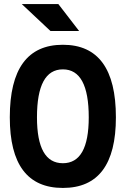

<svg xmlns="http://www.w3.org/2000/svg" viewBox="-20 -926 626 956"><path d="M293 9.8Q28.8 9.8 28.8 -341.8Q28.8 -703.1 293 -703.1Q557.1 -703.1 557.1 -341.8Q557.1 9.8 293 9.8ZM293 -113.3Q421.9 -113.3 421.9 -341.8Q421.9 -580.6 293 -580.6Q164.1 -580.6 164.1 -341.8Q164.1 -113.3 293 -113.3ZM231.4 -771.5 88.4 -905.8H270.5L374 -771.5Z"/></svg>

Font: Cascadia Code PL
Style: Regular
Weight: 400
Monospace: yes
Designer: Aaron Bell
Foundry: Saja Typeworks
Version: Version 2102.003